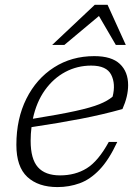

<svg xmlns="http://www.w3.org/2000/svg" viewBox="-20 -750 566 780"><path d="M456.5 -173.5Q422.5 -100.5 384.5 -60.8Q346.5 -21 303.8 -5.5Q261 10 213.5 10Q135.5 10 91 -31.2Q46.5 -72.5 46.5 -161.5Q46.5 -267.5 87.2 -349Q128 -430.5 199.5 -476.2Q271 -522 363 -522Q433.5 -522 467 -490.2Q500.5 -458.5 500.5 -404Q500.5 -358.5 477.5 -307Q397.5 -284.5 307.8 -267.2Q218 -250 108 -233.5Q104.5 -206.5 104.5 -178Q104.5 -104 134 -70.8Q163.5 -37.5 224 -37.5Q285.5 -37.5 332.2 -66.2Q379 -95 422 -173.5ZM350.5 -483.5Q294 -483.5 245.5 -457.8Q197 -432 162.5 -383.8Q128 -335.5 113.5 -267.5Q222.5 -285 286.2 -299Q350 -313 384 -326.8Q418 -340.5 437.5 -357.5Q450.5 -409 431.8 -446.2Q413 -483.5 350.5 -483.5ZM192 -567.5 365 -730.5H417L491 -567.5H450.5L382 -685L241.5 -567.5Z"/></svg>

Font: Newsreader 6pt Light
Style: Italic
Weight: 300
Italic angle: -17°
Designer: Hugues Gentile
Foundry: Production Type
Version: Version 1.003; ttfautohint (v1.8.3)